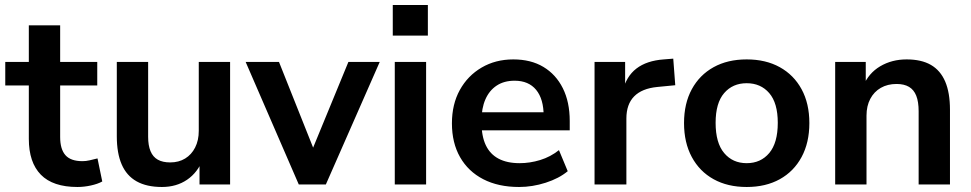

<svg xmlns="http://www.w3.org/2000/svg" viewBox="-20 -736 3872 766"><path d="M289 10Q191 10 143 -39Q95 -88 95 -182V-395H1V-489H95V-635H220V-489H368V-395H220V-189Q220 -141 241 -117Q262 -93 309 -93Q323 -93 338 -96.5Q353 -100 369 -104L388 -12Q370 -2 342.5 4Q315 10 289 10Z M626 10Q565 10 525 -12.5Q485 -35 465.5 -80Q446 -125 446 -192V-489H571V-190Q571 -156 580.5 -133Q590 -110 609.5 -99Q629 -88 659 -88Q693 -88 718.5 -103.5Q744 -119 758.5 -147.5Q773 -176 773 -214V-489H898V0H776V-102H790Q769 -48 726.5 -19Q684 10 626 10Z M1172 0 960 -489H1093L1244 -110H1214L1370 -489H1495L1280 0Z M1547 -594V-716H1687V-594ZM1555 0V-489H1680V0Z M2051 10Q1968 10 1908 -21Q1848 -52 1815.5 -109Q1783 -166 1783 -244Q1783 -320 1814.5 -377Q1846 -434 1901.5 -466.5Q1957 -499 2028 -499Q2098 -499 2148 -469Q2198 -439 2225.5 -384Q2253 -329 2253 -253V-216H1884V-288H2165L2149 -273Q2149 -341 2119 -377.5Q2089 -414 2033 -414Q1991 -414 1961.5 -394.5Q1932 -375 1916.5 -339.5Q1901 -304 1901 -255V-248Q1901 -193 1918 -157Q1935 -121 1969 -103Q2003 -85 2053 -85Q2094 -85 2135 -97.5Q2176 -110 2210 -137L2245 -53Q2210 -24 2157 -7Q2104 10 2051 10Z M2352 0V-489H2474V-371H2464Q2478 -431 2519 -462.5Q2560 -494 2628 -499L2666 -502L2674 -396L2602 -389Q2541 -383 2510 -351.5Q2479 -320 2479 -263V0Z M2959 10Q2883 10 2827 -21Q2771 -52 2740 -109.5Q2709 -167 2709 -245Q2709 -323 2740 -380Q2771 -437 2827 -468Q2883 -499 2959 -499Q3035 -499 3091 -468Q3147 -437 3178 -380Q3209 -323 3209 -245Q3209 -167 3178 -109.5Q3147 -52 3091 -21Q3035 10 2959 10ZM2959 -85Q3015 -85 3049 -125.5Q3083 -166 3083 -246Q3083 -325 3049 -364.5Q3015 -404 2959 -404Q2903 -404 2869 -364.5Q2835 -325 2835 -246Q2835 -166 2869 -125.5Q2903 -85 2959 -85Z M3312 0V-489H3434V-391H3423Q3445 -444 3491.5 -471.5Q3538 -499 3597 -499Q3656 -499 3694 -477Q3732 -455 3751 -410.5Q3770 -366 3770 -298V0H3645V-292Q3645 -330 3635.5 -354Q3626 -378 3606.5 -389.5Q3587 -401 3557 -401Q3521 -401 3494 -385.5Q3467 -370 3452 -341.5Q3437 -313 3437 -275V0Z"/></svg>

Font: Nunito Sans 12pt ExtraLight 12pt
Style: Bold
Weight: 700
Version: Version 3.101;gftools[0.9.27]